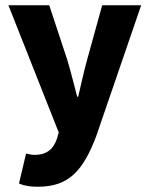

<svg xmlns="http://www.w3.org/2000/svg" viewBox="-20 -517 568 729"><path d="M124 192C243 192 296 129 345 1L516 -497H368L311 -291C298 -244 288 -197 277 -150H273C260 -199 249 -245 235 -291L167 -497H12L203 -14L196 10C184 46 160 71 112 71C102 71 95 70 79 66L52 180C72 188 92 192 124 192Z"/></svg>

Font: DAIFUKU Sans
Style: Bold
Weight: 700
Designer: Original font ‘Source Han Sans JP’ : Paul D. Hunt
Foundry: Daifuku
Version: Version 1.000